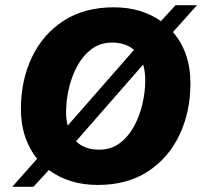

<svg xmlns="http://www.w3.org/2000/svg" viewBox="-20 -698 774 735"><path d="M27 17 122 -90Q93 -126 76.5 -174Q60 -222 60 -281Q60 -390 102 -478.5Q144 -567 223.5 -618.5Q303 -670 416 -670Q521 -670 596 -617L652 -678H734L642 -575Q674 -539 691.5 -489.5Q709 -440 709 -379Q709 -270 667 -181.5Q625 -93 546 -41.5Q467 10 354 10Q245 10 167 -47L108 17ZM233 -269Q233 -240 239 -217L493 -507Q461 -535 409 -535Q365 -535 332 -511Q299 -487 277 -447.5Q255 -408 244 -361Q233 -314 233 -269ZM360 -125Q404 -125 437 -149Q470 -173 492 -212.5Q514 -252 525 -299Q536 -346 536 -391Q536 -424 528 -451L271 -157Q304 -125 360 -125Z"/></svg>

Font: Work Sans
Style: Bold Italic
Weight: 700
Italic angle: -13°
Designer: Wei Huang
Foundry: Wei Huang
Version: Version 2.010; ttfautohint (v1.8.3)